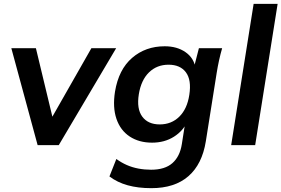

<svg xmlns="http://www.w3.org/2000/svg" viewBox="-20 -756 1466 1000"><path d="M176 0 39 -505H167L262 -110H231L456 -505H585L286 0Z M768 224Q699 224 645 209Q591 194 550 163L586 72Q612 91 640.5 103.5Q669 116 701 122Q733 128 767 128Q839 128 878 93.5Q917 59 927 -5L946 -126H957Q935 -75 886 -44Q837 -13 772 -13Q704 -13 655.5 -45Q607 -77 586.5 -137Q566 -197 579 -279Q598 -394 668 -454.5Q738 -515 838 -515Q902 -515 946 -484.5Q990 -454 998 -402L991 -408L1016 -505H1137Q1128 -474 1121 -442Q1114 -410 1109 -379L1052 -20Q1033 99 961.5 161.5Q890 224 768 224ZM812 -108Q873 -108 914 -148.5Q955 -189 966 -262Q978 -339 948.5 -379Q919 -419 858 -419Q797 -419 756 -379Q715 -339 703 -265Q691 -189 721 -148.5Q751 -108 812 -108Z M1184 0 1301 -736H1426L1309 0Z"/></svg>

Font: Mulish ExtraLight
Style: Bold Italic
Weight: 700
Italic angle: -9°
Version: Version 3.603